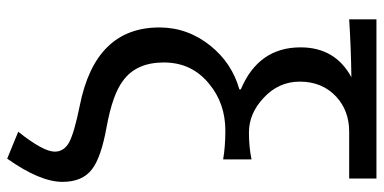

<svg xmlns="http://www.w3.org/2000/svg" viewBox="-280 -556 1042 521"><g transform="rotate(90 240.5 -295.0)"><path d="M337 176Q391 108 391 77Q391 52 366 38Q340 24 266 9Q54 -33 54 -207Q54 -284 104 -346Q151 -404 222 -424V-428Q108 -476 108 -590Q108 -684 189 -728Q110 -727 32 -722V-796H464V-722H337Q280 -722 242 -687Q201 -649 201 -588Q201 -530 246 -489Q288 -450 339 -450Q378 -450 412 -457V-380Q377 -386 334 -386Q260 -386 207 -342Q149 -295 149 -219Q149 -144 199 -108Q236 -80 323 -64Q407 -49 439 -24Q473 2 473 56Q473 117 410 206Z"/></g></svg>

Font: 思源黑体R
Style: Regular
Weight: 400
Designer: Ryoko NISHIZUKA  (kana & ideographs); Paul D. Hunt (Latin, Greek & Cyrillic); Wenlong ZHANG  (bopomofo); Sandoll Communi
Foundry: Adobe Systems Incorporated
Version: Version 1.00 June 24, 2014, initial release